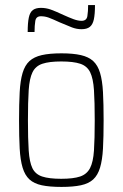

<svg xmlns="http://www.w3.org/2000/svg" viewBox="-20 -728 483 756"><path d="M222 8Q175 8 144.5 1.5Q114 -5 96 -21.5Q78 -38 69 -68Q60 -98 57.5 -143.5Q55 -189 55 -254Q55 -319 57.5 -365Q60 -411 69 -441Q78 -471 96 -487.5Q114 -504 144.5 -511Q175 -518 222 -518Q268 -518 298.5 -511Q329 -504 347 -487.5Q365 -471 374 -441Q383 -411 385.5 -365Q388 -319 388 -254Q388 -189 385.5 -143.5Q383 -98 374 -68Q365 -38 347 -21.5Q329 -5 298.5 1.5Q268 8 222 8ZM221 -24Q269 -24 295.5 -33Q322 -42 334.5 -66Q347 -90 350 -135.5Q353 -181 353 -254Q353 -327 350 -373Q347 -419 335 -443.5Q323 -468 296 -477Q269 -486 221 -486Q174 -486 147 -477Q120 -468 108 -443.5Q96 -419 93 -373Q90 -327 90 -254Q90 -181 93 -135.5Q96 -90 107.5 -66Q119 -42 146 -33Q173 -24 221 -24ZM89 -602Q89 -638 93.5 -659Q98 -680 109.5 -688.5Q121 -697 141 -697Q161 -697 179.5 -690.5Q198 -684 230 -669Q252 -659 269.5 -652.5Q287 -646 301 -646Q321 -646 324 -664.5Q327 -683 327 -708H354Q354 -672 349.5 -651.5Q345 -631 333.5 -622Q322 -613 301 -613Q282 -613 263.5 -620Q245 -627 215 -640Q187 -653 172 -658.5Q157 -664 141 -664Q122 -664 119 -645.5Q116 -627 116 -602Z"/></svg>

Font: Saira Condensed Thin
Style: Regular
Weight: 250
Width: 3
Designer: Hector Gatti with collaboration of the Omnibus-Type team
Foundry: Omnibus-Type
Version: Version 1.101